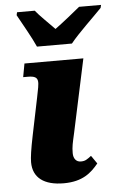

<svg xmlns="http://www.w3.org/2000/svg" viewBox="-55 -805 538 854"><g transform="rotate(-5 214.5 -378.0)"><path d="M129 -606H285C322 -652 390 -715 426 -753L429 -766H331C306 -745 251 -701 218 -677C195 -701 149 -745 133 -766H54L51 -753C72 -715 113 -643 129 -606ZM195 10C280 10 319 -26 351 -65L326 -101C306 -86 299 -80 279 -80C259 -80 246 -95 246 -120C246 -150 250 -164 260 -209L330 -536H67L56 -476H77C135 -476 123 -449 110 -381L76 -216C63 -153 58 -117 58 -96C58 -26 108 10 195 10Z"/></g></svg>

Font: Noto Serif SemiCondensed Black
Style: Italic
Weight: 900
Width: 4
Italic angle: -12°
Designer: Monotype Design Team
Foundry: Monotype Imaging Inc.
Version: Version 2.014